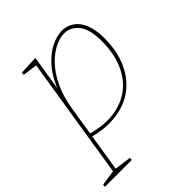

<svg xmlns="http://www.w3.org/2000/svg" viewBox="-247 -666 1033 1033"><g transform="rotate(-45 269.5 -149.0)"><path d="M-42 230 -40 215 54 201 47 209 160 -502 168 -492 75 -505 77 -520 184 -525 147 -293 142 -301Q172 -382 214.5 -432Q257 -482 303 -505Q349 -528 388 -528Q425 -528 455.5 -508Q486 -488 504 -446Q522 -404 522 -337Q522 -240 489.5 -167Q457 -94 398.5 -50.5Q340 -7 259.5 3Q179 13 83 -15L103 -16L67 209L59 201L164 215L162 230ZM103 -15 96 -32Q187 -5 261.5 -15Q336 -25 389.5 -66.5Q443 -108 472 -176.5Q501 -245 501 -336Q501 -428 467.5 -468.5Q434 -509 387 -509Q354 -509 315 -490Q276 -471 238.5 -432Q201 -393 172 -332Q143 -271 130 -187Z"/></g></svg>

Font: Bitter Thin
Style: Italic
Weight: 100
Italic angle: -9°
Designer: Sol Matas, and Bitter project Authors
Foundry: Sol Matas
Version: Version 2.002